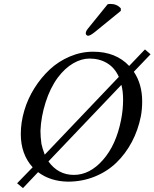

<svg xmlns="http://www.w3.org/2000/svg" viewBox="-20 -924 794 987"><path d="M439.9 -623Q398.9 -623 356.2 -598.4Q313.5 -573.7 276.9 -524.9Q237.8 -471.7 214.4 -397.7Q190.9 -323.7 188 -252Q188 -220.2 192.9 -185.1Q197.3 -162.6 210 -128.9L590.8 -528.8Q570.3 -575.2 531 -599.1Q491.7 -623 439.9 -623ZM604 -487.8 229 -94.2Q278.8 -24.9 359.9 -24.9Q441.4 -24.9 509 -101.6Q576.7 -178.2 602.1 -306.2Q612.8 -358.4 612.8 -412.1Q612.8 -454.6 604 -487.8ZM644 -585 725.1 -669.9 753.9 -645 668 -555.2Q710.9 -491.2 710.9 -402.8Q710.9 -362.3 704.1 -326.2Q689.9 -254.9 657.5 -193.8Q625 -132.8 577.9 -87.4Q530.8 -42 466.6 -16.1Q402.3 9.8 329.1 9.8Q238.8 8.3 175.8 -39.1L98.1 43L67.9 18.1L147.9 -64Q86.9 -131.3 86.9 -234.9Q86.9 -294.9 105 -356Q123 -417 157 -470.9Q190.9 -524.9 235.8 -566.9Q280.8 -608.9 338.9 -633.5Q397 -658.2 459 -658.2Q575.2 -658.2 644 -585ZM431.2 -775.9 533.2 -901.9Q539.1 -903.8 547.9 -903.8Q581.1 -903.8 601.1 -880.9V-868.2L466.8 -758.8Q443.4 -740.2 433.1 -740.2Q428.2 -740.2 424.6 -743.9Q420.9 -747.6 420.9 -752Q420.9 -763.2 431.2 -775.9Z"/></svg>

Font: Common Serif News
Style: Italic
Weight: 450
Italic angle: -12°
Designer: Philipp H. Poll, Khaled Hosny
Foundry: Stefan Peev, Context Ltd.
Version: Version 1.026